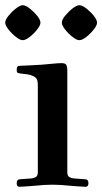

<svg xmlns="http://www.w3.org/2000/svg" viewBox="-29 -710 392 736"><path d="M-9 -623Q-9 -634 3.5 -649.5Q16 -665 32 -677.5Q48 -690 58 -690Q69 -690 85 -677.5Q101 -665 113.5 -649.5Q126 -634 126 -623Q126 -613 113.5 -597Q101 -581 85 -568.5Q69 -556 58 -556Q48 -556 32 -568.5Q16 -581 3.5 -597Q-9 -613 -9 -623ZM208 -623Q208 -634 220.5 -649.5Q233 -665 249 -677.5Q265 -690 275 -690Q286 -690 302 -677.5Q318 -665 330.5 -649.5Q343 -634 343 -623Q343 -613 330.5 -597Q318 -581 302 -568.5Q286 -556 275 -556Q265 -556 249 -568.5Q233 -581 220.5 -597Q208 -613 208 -623ZM35 -8Q35 -23 49 -23L91 -26Q101 -27 108.5 -31.5Q116 -36 116 -50V-383Q116 -399 112 -406.5Q108 -414 99 -418Q90 -423 76.5 -425Q63 -427 52 -428Q44 -429 39.5 -430.5Q35 -432 35 -442Q35 -451 38 -454.5Q41 -458 51 -458Q62 -458 87 -459.5Q112 -461 131 -462Q155 -464 175 -466Q195 -468 207 -468Q223 -468 226 -459.5Q229 -451 229 -440V-50Q229 -36 236.5 -31.5Q244 -27 254 -26L296 -23Q310 -23 310 -8Q310 6 299 6Q289 6 271.5 4.5Q254 3 239 2Q222 0 204 -1Q186 -2 172 -2Q158 -2 140 -1Q122 0 105 2Q90 3 72.5 4.5Q55 6 45 6Q35 6 35 -8Z"/></svg>

Font: Monomakh
Style: Regular
Weight: 400
Version: Version 1.200; ttfautohint (v1.8.4.7-5d5b)